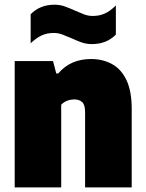

<svg xmlns="http://www.w3.org/2000/svg" viewBox="-20 -816 634 836"><path d="M44 0V-550H211L225 -496H233.5Q286.5 -559 376.5 -559Q427 -559 467 -537.5Q507 -516 530.2 -468.2Q553.5 -420.5 553.5 -341.5V0H350.5V-327Q350.5 -359.5 338 -371.2Q325.5 -383 304.5 -383Q268.5 -383 246.5 -360V0ZM380.5 -624Q355 -624 332.8 -632.2Q310.5 -640.5 290 -650Q270.5 -658.5 252 -665.5Q233.5 -672.5 214.5 -672.5Q185 -672.5 161.5 -661.8Q138 -651 113.5 -627.5V-754Q154 -795.5 217.5 -795.5Q243 -795.5 265.2 -787Q287.5 -778.5 308.5 -769Q327.5 -760.5 346 -753.5Q364.5 -746.5 383.5 -746.5Q413 -746.5 436.5 -757.2Q460 -768 484.5 -792V-665.5Q444 -624 380.5 -624Z"/></svg>

Font: Encode Sans SemiCondensed SemiCondensed Black
Style: Regular
Weight: 900
Width: 4
Designer: Multiple Designers
Foundry: Impallari Type
Version: Version 3.000; ttfautohint (v1.8.3) -l 8 -r 50 -G 200 -x 14 